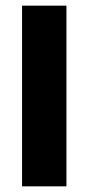

<svg xmlns="http://www.w3.org/2000/svg" viewBox="-20 -659 313 679"><path d="M215 -639V0H58V-639Z"/></svg>

Font: Anek Malayalam
Style: Bold
Weight: 700
Version: Version 1.003